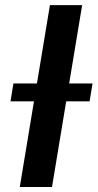

<svg xmlns="http://www.w3.org/2000/svg" viewBox="-20 -748 390 768"><path d="M308.6 -727.5 188 0H59.1L179.7 -727.5ZM22 -342.8 33.7 -414.1H350.1L338.4 -342.8Z"/></svg>

Font: Inter Display SemiBold
Style: Italic
Weight: 600
Italic angle: -9.39999°
Designer: Rasmus Andersson
Foundry: rsms
Version: Version 4.000;git-a52131595